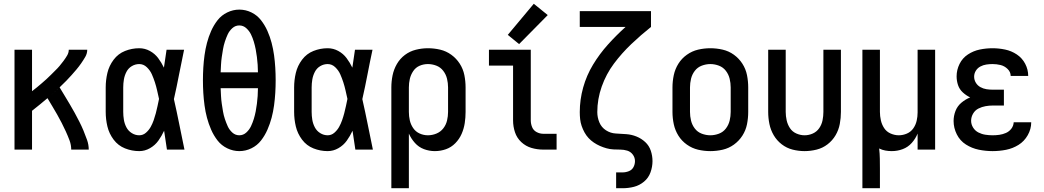

<svg xmlns="http://www.w3.org/2000/svg" viewBox="-20 -794 5540 1019"><path d="M57 0H150V-206Q192 -239 232 -273Q245 -251 258 -229.5Q271 -208 283.5 -186Q296 -164 307.5 -141.5Q319 -119 329.5 -96Q340 -73 349 -49Q358 -25 358 0H451Q451 -26 442 -51.5Q433 -77 423 -101Q413 -125 401 -148.5Q389 -172 376.5 -195Q364 -218 350.5 -240.5Q337 -263 323.5 -285.5Q310 -308 296 -331L293 -327L303 -337Q318 -351 332 -365.5Q346 -380 359.5 -395Q373 -410 386 -425.5Q399 -441 410.5 -457.5Q422 -474 432.5 -492Q443 -510 443 -530H345Q345 -514 336 -499Q327 -484 317 -470.5Q307 -457 296.5 -444.5Q286 -432 274 -420.5Q262 -409 250.5 -397Q239 -385 226.5 -374Q214 -363 201.5 -352Q189 -341 176 -330.5Q163 -320 150 -310V-530H57ZM280 -316 288 -323 285 -320ZM267 -304 276 -312 274 -310ZM252 -290 264 -301 263 -300Q258 -295 252 -290Z M719 8Q749 8 776 -7.5Q803 -23 820.5 -47.5Q838 -72 851 -100Q858 -50 866 0H959Q945 -67 931.5 -134.5Q918 -202 903 -268Q918 -334 930.5 -399.5Q943 -465 957 -530H864Q857 -483 850 -435Q837 -462 819.5 -485.5Q802 -509 775.5 -523.5Q749 -538 719 -538Q680 -538 643.5 -523.5Q607 -509 583 -477Q559 -445 550 -407Q541 -369 541 -330V-200Q541 -161 550 -123Q559 -85 583 -53Q607 -21 643.5 -6.5Q680 8 719 8ZM719 -76Q698 -76 679.5 -87.5Q661 -99 651 -118Q641 -137 637.5 -158Q634 -179 634 -200V-330Q634 -351 637.5 -372Q641 -393 651 -412.5Q661 -432 679.5 -443Q698 -454 719 -454Q742 -454 759.5 -437Q777 -420 786 -399.5Q795 -379 802 -357.5Q809 -336 814 -313.5Q819 -291 824 -269Q820 -250 816 -231Q812 -212 807 -193Q802 -174 795.5 -155.5Q789 -137 779.5 -120Q770 -103 754.5 -89.5Q739 -76 719 -76Z M1250 8Q1284 8 1314.5 -7Q1345 -22 1365.5 -48.5Q1386 -75 1399.5 -106Q1413 -137 1421.5 -169Q1430 -201 1434.5 -234.5Q1439 -268 1441 -301Q1443 -334 1443 -368Q1443 -401 1441 -434.5Q1439 -468 1434.5 -501Q1430 -534 1421.5 -566.5Q1413 -599 1399.5 -629.5Q1386 -660 1365.5 -686.5Q1345 -713 1314.5 -728Q1284 -743 1250 -743Q1217 -743 1186 -728Q1155 -713 1134.5 -686.5Q1114 -660 1100.5 -629.5Q1087 -599 1078.5 -566.5Q1070 -534 1065.5 -501Q1061 -468 1059 -434.5Q1057 -401 1057 -368Q1057 -334 1059 -301Q1061 -268 1065.5 -234.5Q1070 -201 1078.5 -169Q1087 -137 1100.5 -106Q1114 -75 1134.5 -48.5Q1155 -22 1186 -7Q1217 8 1250 8ZM1250 -76Q1229 -76 1213 -90.5Q1197 -105 1188.5 -124Q1180 -143 1173.5 -162.5Q1167 -182 1163.5 -202.5Q1160 -223 1157 -243.5Q1154 -264 1153 -284.5Q1152 -305 1151 -326H1349Q1349 -305 1347.5 -284.5Q1346 -264 1343.5 -243.5Q1341 -223 1337 -202.5Q1333 -182 1327 -162.5Q1321 -143 1312 -124Q1303 -105 1287 -90.5Q1271 -76 1250 -76ZM1349 -410H1151Q1152 -430 1153 -450.5Q1154 -471 1157 -491.5Q1160 -512 1163.5 -532.5Q1167 -553 1173.5 -573Q1180 -593 1188.5 -611.5Q1197 -630 1213 -644.5Q1229 -659 1250 -659Q1271 -659 1287 -644.5Q1303 -630 1312 -611.5Q1321 -593 1327 -573Q1333 -553 1337 -532.5Q1341 -512 1343.5 -491.5Q1346 -471 1347.5 -450.5Q1349 -430 1349 -410Z M1719 8Q1749 8 1776 -7.5Q1803 -23 1820.5 -47.5Q1838 -72 1851 -100Q1858 -50 1866 0H1959Q1945 -67 1931.5 -134.5Q1918 -202 1903 -268Q1918 -334 1930.5 -399.5Q1943 -465 1957 -530H1864Q1857 -483 1850 -435Q1837 -462 1819.5 -485.5Q1802 -509 1775.5 -523.5Q1749 -538 1719 -538Q1680 -538 1643.5 -523.5Q1607 -509 1583 -477Q1559 -445 1550 -407Q1541 -369 1541 -330V-200Q1541 -161 1550 -123Q1559 -85 1583 -53Q1607 -21 1643.5 -6.5Q1680 8 1719 8ZM1719 -76Q1698 -76 1679.5 -87.5Q1661 -99 1651 -118Q1641 -137 1637.5 -158Q1634 -179 1634 -200V-330Q1634 -351 1637.5 -372Q1641 -393 1651 -412.5Q1661 -432 1679.5 -443Q1698 -454 1719 -454Q1742 -454 1759.5 -437Q1777 -420 1786 -399.5Q1795 -379 1802 -357.5Q1809 -336 1814 -313.5Q1819 -291 1824 -269Q1820 -250 1816 -231Q1812 -212 1807 -193Q1802 -174 1795.5 -155.5Q1789 -137 1779.5 -120Q1770 -103 1754.5 -89.5Q1739 -76 1719 -76Z M2057 205H2150V-85Q2162 -58 2182 -35.5Q2202 -13 2230 -2.5Q2258 8 2288 8Q2318 8 2346.5 -2Q2375 -12 2396.5 -34Q2418 -56 2430 -83.5Q2442 -111 2446.5 -140.5Q2451 -170 2451 -200V-330Q2451 -363 2444.5 -395.5Q2438 -428 2420 -456Q2402 -484 2375 -503.5Q2348 -523 2316 -530.5Q2284 -538 2251 -538Q2219 -538 2187 -530Q2155 -522 2129 -502.5Q2103 -483 2086.5 -454.5Q2070 -426 2063.5 -394Q2057 -362 2057 -330ZM2251 -76Q2228 -76 2207 -85.5Q2186 -95 2173 -114Q2160 -133 2155 -155Q2150 -177 2150 -200V-330Q2150 -353 2155 -375Q2160 -397 2173 -416.5Q2186 -436 2207 -445Q2228 -454 2251 -454Q2274 -454 2296 -445.5Q2318 -437 2332.5 -418Q2347 -399 2352.5 -376Q2358 -353 2358 -330V-200Q2358 -177 2352.5 -154Q2347 -131 2332.5 -112.5Q2318 -94 2296 -85Q2274 -76 2251 -76Z M2863 0H2934V-84H2863Q2845 -84 2828 -93Q2811 -102 2804 -119.5Q2797 -137 2797 -155V-530H2575V-446H2703V-155Q2703 -123 2713 -92.5Q2723 -62 2746.5 -40Q2770 -18 2800.5 -9Q2831 0 2863 0ZM2735 -560 2887 -714 2813 -774 2675 -609Z M3250 205H3284Q3315 205 3344.5 197.5Q3374 190 3398 170Q3422 150 3432.5 120.5Q3443 91 3443 61Q3443 33 3434 6Q3425 -21 3404.5 -40Q3384 -59 3358 -69.5Q3332 -80 3304 -82Q3276 -84 3248 -85.5Q3220 -87 3196 -102.5Q3172 -118 3161 -144.5Q3150 -171 3150 -199Q3150 -268 3173.5 -334.5Q3197 -401 3238.5 -456.5Q3280 -512 3330.5 -560Q3381 -608 3435 -651V-735H3057V-651H3300Q3251 -607 3206.5 -557.5Q3162 -508 3127.5 -451Q3093 -394 3075 -329.5Q3057 -265 3057 -199Q3057 -180 3059 -161.5Q3061 -143 3067 -125.5Q3073 -108 3082 -91.5Q3091 -75 3103.5 -61.5Q3116 -48 3131.5 -37.5Q3147 -27 3164 -19.5Q3181 -12 3199 -7Q3217 -2 3235.5 -1Q3254 0 3272.5 0Q3291 0 3309 5.5Q3327 11 3338.5 26.5Q3350 42 3350 61Q3350 78 3342 93Q3334 108 3317.5 114.5Q3301 121 3284 121H3250Z M3750 8Q3783 8 3815.5 0.5Q3848 -7 3875 -26.5Q3902 -46 3920 -74Q3938 -102 3944.5 -134.5Q3951 -167 3951 -200V-330Q3951 -363 3944.5 -395.5Q3938 -428 3920 -456Q3902 -484 3875 -503.5Q3848 -523 3815.5 -530.5Q3783 -538 3750 -538Q3717 -538 3685 -530.5Q3653 -523 3625.5 -503.5Q3598 -484 3580.5 -456Q3563 -428 3556 -395.5Q3549 -363 3549 -330V-200Q3549 -167 3556 -134.5Q3563 -102 3580.5 -74Q3598 -46 3625.5 -26.5Q3653 -7 3685 0.5Q3717 8 3750 8ZM3750 -76Q3727 -76 3704.5 -84.5Q3682 -93 3667.5 -112Q3653 -131 3647.5 -154Q3642 -177 3642 -200V-330Q3642 -353 3647.5 -376Q3653 -399 3667.5 -418Q3682 -437 3704.5 -445.5Q3727 -454 3750 -454Q3773 -454 3795.5 -445.5Q3818 -437 3832.5 -418Q3847 -399 3852.5 -376Q3858 -353 3858 -330V-200Q3858 -177 3852.5 -154Q3847 -131 3832.5 -112Q3818 -93 3795.5 -84.5Q3773 -76 3750 -76Z M4250 8Q4282 8 4314 0Q4346 -8 4372 -28Q4398 -48 4414.5 -76Q4431 -104 4437 -136Q4443 -168 4443 -200V-530H4350V-200Q4350 -178 4345.5 -155.5Q4341 -133 4328 -114Q4315 -95 4294 -85.5Q4273 -76 4250 -76Q4228 -76 4206.5 -85.5Q4185 -95 4172.5 -114Q4160 -133 4155 -155.5Q4150 -178 4150 -200V-530H4057V-200Q4057 -168 4063.5 -136Q4070 -104 4086.5 -76Q4103 -48 4129 -28Q4155 -8 4186.5 0Q4218 8 4250 8Z M4557 205H4650V103Q4650 76 4649.5 48.5Q4649 21 4646 -6Q4662 2 4679 5Q4696 8 4713 8Q4743 8 4771 -2.5Q4799 -13 4819 -35.5Q4839 -58 4850 -85V0H4943V-530H4850V-197Q4850 -175 4845 -153Q4840 -131 4827 -112.5Q4814 -94 4793 -85Q4772 -76 4750 -76Q4728 -76 4706.5 -85.5Q4685 -95 4672.5 -114Q4660 -133 4655 -155.5Q4650 -178 4650 -200V-530H4557Z M5248 8Q5284 8 5319.5 1Q5355 -6 5385.5 -25Q5416 -44 5434.5 -76.5Q5453 -109 5453 -145H5360Q5359 -126 5347.5 -111Q5336 -96 5319 -88.5Q5302 -81 5284 -78.5Q5266 -76 5248 -76Q5229 -76 5209.5 -79Q5190 -82 5172.5 -91Q5155 -100 5144.5 -117Q5134 -134 5134 -153Q5134 -173 5144.5 -191Q5155 -209 5173 -218Q5191 -227 5210.5 -230.5Q5230 -234 5250 -234H5308V-318H5250Q5233 -318 5216 -320.5Q5199 -323 5183.5 -331.5Q5168 -340 5159 -355Q5150 -370 5150 -387Q5150 -387 5150 -387Q5150 -387 5150 -387Q5150 -404 5159 -418.5Q5168 -433 5183 -441Q5198 -449 5214.5 -451.5Q5231 -454 5248 -454Q5269 -454 5290 -449Q5311 -444 5327.5 -428Q5344 -412 5344 -391H5437Q5437 -425 5421 -455.5Q5405 -486 5376.5 -505Q5348 -524 5314.5 -531Q5281 -538 5248 -538Q5213 -538 5179.5 -531Q5146 -524 5117 -505Q5088 -486 5072.5 -454.5Q5057 -423 5057 -389Q5057 -365 5064.5 -342.5Q5072 -320 5090 -303.5Q5108 -287 5129 -277Q5104 -267 5082.5 -249Q5061 -231 5051 -205Q5041 -179 5041 -152Q5041 -115 5058 -81Q5075 -47 5106.5 -27Q5138 -7 5174.5 0.5Q5211 8 5248 8Z"/></svg>

Font: Iosevka SS08 Medium
Style: Regular
Weight: 500
Monospace: yes
Designer: Belleve Invis
Foundry: Belleve Invis
Version: Version 3.4.3; ttfautohint (v1.8.3)